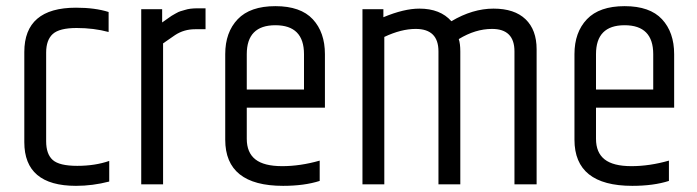

<svg xmlns="http://www.w3.org/2000/svg" viewBox="-20 -599 2264 624"><path d="M59 -430Q59 -574 227 -574Q289 -574 333 -560V-495Q285 -508 229 -508Q173 -508 151.5 -488.5Q130 -469 130 -428V-140Q130 -98 151.5 -79Q173 -60 231 -60Q289 -60 335 -76V-9Q281 5 227 5Q59 5 59 -137Z M623 -572H648V-504H614Q578 -504 549 -485Q540 -479 510 -458V0H439V-569H507V-526Q510 -528 522.5 -537Q535 -546 537.5 -547.5Q540 -549 550.5 -555Q561 -561 566.5 -562.5Q572 -564 582 -567Q597 -572 623 -572Z M712 -145V-423Q712 -494 752.5 -536.5Q793 -579 875 -579Q957 -579 996.5 -536.5Q1036 -494 1036 -423V-249H782V-148Q782 -103 810 -81Q838 -59 897 -59Q956 -59 1019 -77V-11Q969 5 900 5Q712 5 712 -145ZM782 -308H968V-423Q968 -517 875 -517Q782 -517 782 -423Z M1447 -530Q1516 -571 1584 -571Q1652 -571 1688 -536.5Q1724 -502 1724 -439V0H1652V-432Q1652 -505 1579 -505Q1525 -505 1471 -472Q1476 -457 1476 -432V0H1405V-432Q1405 -505 1331 -505Q1284 -505 1229 -479V0H1158V-569H1226V-543Q1293 -571 1343 -571Q1411 -571 1447 -530Z M1847 -145V-423Q1847 -494 1887.5 -536.5Q1928 -579 2010 -579Q2092 -579 2131.5 -536.5Q2171 -494 2171 -423V-249H1917V-148Q1917 -103 1945 -81Q1973 -59 2032 -59Q2091 -59 2154 -77V-11Q2104 5 2035 5Q1847 5 1847 -145ZM1917 -308H2103V-423Q2103 -517 2010 -517Q1917 -517 1917 -423Z"/></svg>

Font: Khand
Style: Regular
Weight: 400
Designer: Devanagari: Sanchit Sawaria, Jyotish Sonowal; Latin: Satya Rajpurohit
Foundry: Indian Type Foundry
Version: Version 1.101;PS 1.0;hotconv 1.0.78;makeotf.lib2.5.61930; tt